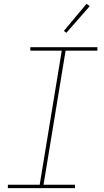

<svg xmlns="http://www.w3.org/2000/svg" viewBox="-20 -981 540 1001"><path d="M371 0H21V-18H187L302 -717H138V-735H488V-717H322L207 -18H371ZM326 -810 313 -820 431 -961 448 -949Z"/></svg>

Font: Iosevka Term Curly Th Obl
Style: Regular
Weight: 100
Italic angle: -9°
Designer: Belleve Invis
Foundry: Belleve Invis
Version: Version 32.3.0